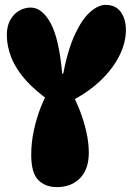

<svg xmlns="http://www.w3.org/2000/svg" viewBox="-20 -758 544 787"><path d="M213 9Q166 9 137 -20Q108 -49 108 -124Q108 -174 119 -224.5Q130 -275 147.5 -319.5Q165 -364 184 -392L190 -340Q126 -384 85.5 -429.5Q45 -475 26.5 -522Q8 -569 8 -615Q8 -650 21.5 -675Q35 -700 57.5 -713.5Q80 -727 106 -727Q152 -727 187 -664Q222 -601 235 -456H239Q259 -558 288.5 -620Q318 -682 351 -710Q384 -738 413 -738Q454 -738 475 -709Q496 -680 496 -635Q496 -581 467.5 -526Q439 -471 387 -423Q335 -375 262 -339L271 -382Q291 -347 308 -303Q325 -259 334.5 -215Q344 -171 344 -133Q344 -64 308 -27.5Q272 9 213 9Z"/></svg>

Font: DynaPuff Condensed SemiBold
Style: Regular
Weight: 600
Width: 3
Designer: Toshi Omagari, Jennifer Daniel
Foundry: Google Fonts
Version: Version 2.000